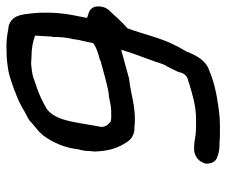

<svg xmlns="http://www.w3.org/2000/svg" viewBox="-74 -620 702 595"><g transform="rotate(-90 277.5 -323.0)"><path d="M107 -408C107 -403 106 -398 106 -391C105 -388 105 -383 105 -382V-380C106 -346 113 -317 127 -293C134 -282 142 -262 171 -258H180C236 -251 280 -269 327 -274H329C337 -276 420 -299 420 -299C419 -293 417 -288 415 -283V-282C405 -249 386 -204 375 -168C373 -165 371 -160 370 -158H369C364 -147 358 -135 352 -123L351 -120C347 -99 336 -93 319 -90L318 -89C285 -79 246 -67 208 -67H183C176 -67 169 -67 162 -68H161C157 -68 152 -69 147 -70L133 -72C124 -73 116 -73 108 -73C107 -73 104 -72 103 -72C90 -69 76 -60 71 -46C68 -42 66 -34 68 -27C69 -16 76 -4 89 -1C102 5 118 6 135 6C146 7 156 7 166 7H190C218 7 246 2 271 -2L287 -5C312 -10 334 -17 356 -26C387 -36 403 -66 414 -95C421 -108 430 -122 435 -134C456 -172 471 -239 487 -280C508 -297 527 -321 544 -338C556 -352 556 -373 553 -382C546 -401 528 -400 519 -405L528 -451C537 -500 537 -547 532 -585C529 -612 525 -639 493 -648H490C489 -648 488 -649 483 -649C441 -658 410 -653 410 -654C393 -654 378 -652 364 -650C336 -646 314 -636 292 -629V-628H291C268 -620 249 -611 228 -598C218 -592 207 -588 198 -581V-580L165 -552C162 -549 160 -545 155 -541C134 -513 116 -474 112 -433C110 -427 108 -416 107 -410ZM181 -359 195 -439C203 -482 213 -511 236 -529C238 -530 238 -530 243 -533C258 -542 282 -553 304 -561H306C310 -563 316 -565 320 -566H321L322 -567C342 -575 351 -575 375 -578C380 -578 388 -578 395 -577H396C424 -577 444 -573 464 -566C464 -554 462 -541 462 -527C461 -522 462 -517 461 -514L460 -512C460 -493 459 -468 453 -448V-446C452 -436 450 -425 447 -415V-414C445 -405 443 -397 441 -386C429 -376 409 -370 389 -365L388 -364C385 -362 384 -362 379 -361C354 -354 318 -344 293 -339C287 -338 281 -337 277 -337H275C258 -334 246 -330 232 -330C219 -330 210 -329 199 -331C188 -340 183 -344 181 -359Z"/></g></svg>

Font: Scribbler
Style: ExBdIta
Weight: 800
Designer: Mew Too
Foundry: Cannot Into Space Fonts
Version: Version 1.001